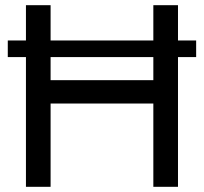

<svg xmlns="http://www.w3.org/2000/svg" viewBox="-20 -720 786 740"><path d="M80 0V-700H175V-411H571V-700H666V0H571V-321H175V0ZM10 -500V-564H736V-500Z"/></svg>

Font: Cabin VF Beta
Style: Regular
Weight: 400
Designer: Pablo Impallari
Foundry: Pablo Impallari. http://www.impallari.com Igino Marini. http://www.ikern.com
Version: Version 2.200